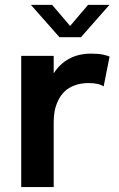

<svg xmlns="http://www.w3.org/2000/svg" viewBox="-20 -757 480 777"><path d="M105 -737.3H190.9L263.7 -651.9L336.4 -737.3H422.9L307.6 -606.4H220.7ZM65.9 0V-530.8H197.3V-460Q220.7 -497.6 259 -518.8Q297.4 -540 349.1 -540Q377.4 -540 397.2 -535.9Q417 -531.7 423.3 -527.3L399.4 -407.2Q379.9 -420.9 338.4 -420.9Q307.1 -420.9 282.2 -411.6Q257.3 -402.3 241.7 -387.2Q226.1 -372.1 215.8 -351.1Q205.6 -330.1 201.4 -308.8Q197.3 -287.6 197.3 -264.2V0Z"/></svg>

Font: Epilogue SemiBold
Style: Regular
Weight: 600
Designer: Tyler Finck
Foundry: Etcetera Type Co
Version: Version 2.112